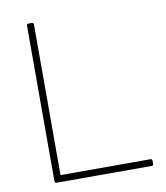

<svg xmlns="http://www.w3.org/2000/svg" viewBox="-82 -803 755 872"><g transform="rotate(-10 295.0 -367.0)"><path d="M547 0C552 0 555 -3 555 -8V-23C555 -28 552 -31 547 -31H132V-726C132 -731 129 -734 124 -734H108C103 -734 100 -731 100 -726V-8C100 -3 103 0 108 0Z"/></g></svg>

Font: LINE Seed Sans TH Thin
Style: Regular
Weight: 250
Designer: Dalton Maag Ltd | Thai characters by Cadson Demak Co.,Ltd.
Foundry: Dalton Maag Ltd
Version: Version 1.003